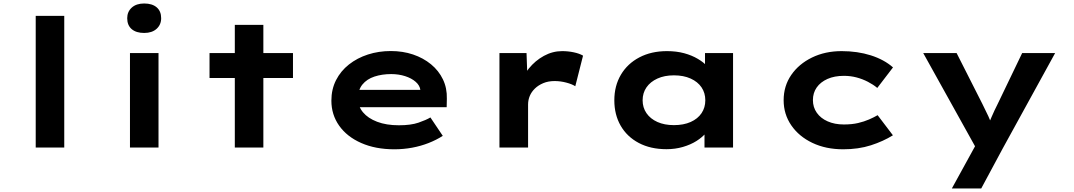

<svg xmlns="http://www.w3.org/2000/svg" viewBox="-20 -829 6034 1079"><path d="M180.7 0V-740H341.1V0Z M710.4 0V-530.7H870.8V0ZM790.3 -643.8Q745.2 -643.8 720 -665.4Q694.9 -687 694.9 -726.6Q694.9 -763.1 720.5 -786.3Q746.2 -809.4 790.3 -809.4Q835.3 -809.4 860.5 -787.8Q885.7 -766.2 885.7 -726.6Q885.7 -690.2 860 -667Q834.3 -643.8 790.3 -643.8Z M1299.6 0V-689.3H1460V0ZM1157.5 -390.6V-530.7H1626.5V-390.6Z M2195.9 10Q2090 10 2009.9 -25.4Q1929.8 -60.7 1886 -122.7Q1842.3 -184.6 1842.3 -263.3Q1842.3 -327.2 1868.5 -378.7Q1894.8 -430.2 1941.1 -466.7Q1987.4 -503.2 2047.7 -522.7Q2108 -542.2 2176 -542.2Q2243.6 -542.2 2301.2 -522.8Q2358.7 -503.4 2402.2 -467.7Q2445.6 -432 2469.2 -382.9Q2492.8 -333.8 2491.2 -274L2490.2 -226.6H1954.9L1931.9 -324.1H2359.8L2342.6 -301.9V-322.4Q2339.3 -348.9 2316 -369.2Q2292.8 -389.5 2256.6 -401.1Q2220.5 -412.7 2178.3 -412.7Q2127.1 -412.7 2084.3 -398.7Q2041.6 -384.6 2016.7 -354Q1991.9 -323.4 1991.9 -275.5Q1991.9 -231.8 2019.8 -198.1Q2047.7 -164.4 2099.4 -144.7Q2151.1 -125 2221.4 -125Q2289.2 -125 2331.9 -139.7Q2374.6 -154.4 2398.8 -169L2468.3 -65.6Q2432.9 -42.7 2388.8 -25.3Q2344.7 -8 2296 1Q2247.3 10 2195.9 10Z M2786.8 0V-530.7H2939L2945.9 -337.3L2899.8 -343.4Q2915.4 -399 2951.6 -443.6Q2987.7 -488.3 3036.6 -515Q3085.4 -541.7 3139 -541.7Q3172.6 -541.7 3204.4 -535Q3236.2 -528.3 3256.6 -516.3L3213 -344.4Q3194.1 -356.6 3161.6 -365Q3129.1 -373.5 3096.8 -373.5Q3060.9 -373.5 3033.2 -361.8Q3005.4 -350.2 2986.1 -331.5Q2966.8 -312.8 2957.2 -289.8Q2947.7 -266.7 2947.7 -241.9V0Z M3725.5 9.4Q3636 9.4 3569.8 -25.6Q3503.7 -60.6 3468 -122.6Q3432.4 -184.6 3432.4 -265.3Q3432.4 -346.4 3469.2 -408.8Q3506 -471.2 3573 -506.5Q3639.9 -541.7 3728.5 -541.7Q3781.2 -541.7 3824.9 -529.9Q3868.5 -518 3902 -498Q3935.6 -478.1 3956 -454.9Q3976.3 -431.6 3981.4 -409.1L3942 -405.1V-530.7H4099.6V0H3939.1V-144.4L3972.2 -133.1Q3968.9 -108 3948 -82.8Q3927.1 -57.6 3894.1 -36.7Q3861.2 -15.9 3817.8 -3.2Q3774.4 9.4 3725.5 9.4ZM3767.3 -125.8Q3821.6 -125.8 3861.4 -143.5Q3901.2 -161.3 3922.5 -192.9Q3943.7 -224.5 3943.7 -265.3Q3943.7 -306.7 3922.5 -338.1Q3901.2 -369.5 3861.4 -387.5Q3821.6 -405.6 3767.3 -405.6Q3714.1 -405.6 3674.5 -387.5Q3634.9 -369.5 3613.1 -338.1Q3591.4 -306.7 3591.4 -265.3Q3591.4 -224.5 3613.1 -192.9Q3634.9 -161.3 3674.5 -143.5Q3714.1 -125.8 3767.3 -125.8Z M4718.4 10Q4621.2 10 4545.5 -26Q4469.9 -62 4426.9 -124.6Q4383.9 -187.1 4383.9 -265.9Q4383.9 -345.6 4426.6 -407.7Q4469.3 -469.7 4543.2 -505.7Q4617.2 -541.7 4709.8 -541.7Q4798.9 -541.7 4873.7 -518Q4948.5 -494.2 4998.5 -450.2L4910.1 -334.8Q4888 -353.5 4857.5 -369.3Q4827 -385.1 4793.1 -394Q4759.2 -402.8 4722.7 -402.8Q4669.2 -402.8 4630.1 -385.3Q4591.1 -367.9 4569.7 -337.4Q4548.4 -307 4548.4 -266.4Q4548.4 -226.5 4570.1 -195.5Q4591.8 -164.4 4631.2 -147Q4670.7 -129.5 4722 -129.5Q4767.5 -129.5 4802.1 -137.6Q4836.8 -145.8 4863.8 -157.6Q4890.9 -169.4 4912.1 -181.7L4998 -68.7Q4944.1 -35 4874.4 -12.5Q4804.7 10 4718.4 10Z M5329.3 230 5485.1 -53.6 5477.5 25.4 5168.4 -530.7H5356L5500.4 -245.6Q5517.7 -211.4 5534.1 -176.2Q5550.4 -141 5561.4 -106.6L5523.5 -103.9Q5535.9 -132.7 5551.9 -170.3Q5567.9 -207.8 5585.9 -243L5724.3 -530.7H5909.6L5615.3 5L5494.4 230Z"/></svg>

Font: Lexend Tera
Style: Regular
Weight: 400
Designer: Bonnie Shaver-Troup, Thomas Jockin
Foundry: Lexend
Version: Version 1.007